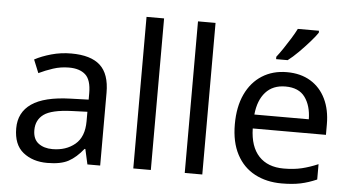

<svg xmlns="http://www.w3.org/2000/svg" viewBox="-52 -858 1746 959"><g transform="rotate(5 820.5 -378.0)"><path d="M288 -545Q386 -545 433 -502Q480 -459 480 -365V0H416L399 -76H395Q360 -32 321.5 -11Q283 10 215 10Q142 10 94 -28.5Q46 -67 46 -149Q46 -229 109 -272.5Q172 -316 303 -320L394 -323V-355Q394 -422 365 -448Q336 -474 283 -474Q241 -474 203 -461.5Q165 -449 132 -433L105 -499Q140 -518 188 -531.5Q236 -545 288 -545ZM314 -259Q214 -255 175.5 -227Q137 -199 137 -148Q137 -103 164.5 -82Q192 -61 235 -61Q303 -61 348 -98.5Q393 -136 393 -214V-262Z M734 0H646V-760H734Z M992 0H904V-760H992Z M1369 -546Q1438 -546 1487.5 -516Q1537 -486 1563.5 -431.5Q1590 -377 1590 -304V-251H1223Q1225 -160 1269.5 -112.5Q1314 -65 1394 -65Q1445 -65 1484.5 -74.5Q1524 -84 1566 -102V-25Q1525 -7 1485 1.5Q1445 10 1390 10Q1314 10 1255.5 -21Q1197 -52 1164.5 -113.5Q1132 -175 1132 -264Q1132 -352 1161.5 -415Q1191 -478 1244.5 -512Q1298 -546 1369 -546ZM1368 -474Q1305 -474 1268.5 -433.5Q1232 -393 1225 -321H1498Q1497 -389 1466 -431.5Q1435 -474 1368 -474ZM1510 -756Q1498 -738 1473 -709.5Q1448 -681 1419.5 -652.5Q1391 -624 1367 -606H1309V-618Q1324 -637 1341.5 -663Q1359 -689 1376 -716.5Q1393 -744 1404 -766H1510Z"/></g></svg>

Font: Noto Sans Pau Cin Hau
Style: Regular
Weight: 400
Designer: Monotype Design Team
Foundry: Monotype Imaging Inc.
Version: Version 2.002; ttfautohint (v1.8.4.7-5d5b)